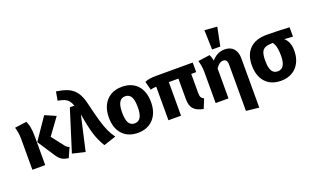

<svg xmlns="http://www.w3.org/2000/svg" viewBox="-103 -1417 3641 2220"><g transform="rotate(-20 1717.5 -307.0)"><path d="M396 -286 508 -141Q520 -125 532 -116Q544 -107 561 -101L508 17Q459 12 425.5 -8.5Q392 -29 363 -77L229 -281L411 -547L544 -489ZM225 -345V0H67V-382Q67 -455 45 -525L191 -545Q207 -512 216 -467Q225 -422 225 -345Z M932 -496Q965 -356 989 -274Q1013 -192 1038 -136.5Q1063 -81 1099 -33L947 17Q898 -62 869.5 -151.5Q841 -241 813 -410L716 17L560 -19L721 -531H777Q762 -571 743.5 -593.5Q725 -616 695.5 -629Q666 -642 614 -650L633 -758Q724 -745 780.5 -719Q837 -693 874 -640.5Q911 -588 932 -496Z M1624 -265Q1624 -180 1592.5 -116.5Q1561 -53 1502.5 -18Q1444 17 1364 17Q1243 17 1173.5 -57.5Q1104 -132 1104 -266Q1104 -351 1135.5 -414.5Q1167 -478 1225.5 -513Q1284 -548 1364 -548Q1486 -548 1555 -473.5Q1624 -399 1624 -265ZM1268 -266Q1268 -179 1291.5 -139Q1315 -99 1364 -99Q1412 -99 1436 -139.5Q1460 -180 1460 -265Q1460 -352 1436.5 -392Q1413 -432 1364 -432Q1316 -432 1292 -391.5Q1268 -351 1268 -266Z M2172 -413V-179Q2172 -143 2181.5 -125.5Q2191 -108 2215 -97L2169 17Q2090 3 2052 -37.5Q2014 -78 2014 -158V-413H1896V0H1741V-413Q1717 -412 1703 -410Q1689 -408 1670 -402L1642 -508Q1672 -521 1703.5 -526Q1735 -531 1790 -531H2233V-413Z M2778 -385V222L2620 205V-361Q2620 -400 2607 -416Q2594 -432 2570 -432Q2545 -432 2523 -416Q2501 -400 2480 -368V0H2322V-382Q2322 -457 2300 -525L2446 -545Q2461 -515 2470 -469Q2537 -548 2630 -548Q2699 -548 2738.5 -505.5Q2778 -463 2778 -385ZM2642 -824 2596 -596H2495L2488 -836Z M3425 -416 3320 -423Q3384 -369 3384 -259Q3384 -177 3352.5 -114.5Q3321 -52 3262.5 -17.5Q3204 17 3124 17Q3003 17 2933.5 -57.5Q2864 -132 2864 -266Q2864 -394 2935 -467Q3006 -540 3147 -540Q3270 -540 3425 -531ZM3220 -259Q3220 -380 3180 -427H3179Q3120 -427 3088 -413.5Q3056 -400 3042 -365.5Q3028 -331 3028 -265Q3028 -178 3051.5 -138.5Q3075 -99 3124 -99Q3172 -99 3196 -138.5Q3220 -178 3220 -259Z"/></g></svg>

Font: FiraGOUPP
Style: Bold
Weight: 700
Designer: bBox Type
Foundry: bBox Type GmbH
Version: Version 1.001